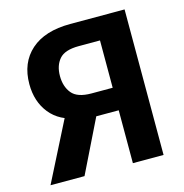

<svg xmlns="http://www.w3.org/2000/svg" viewBox="-105 -809 870 906"><g transform="rotate(-15 329.5 -355.5)"><path d="M583.5 0V-710.9H317.9Q193.4 -710.9 125.7 -650.8Q58.1 -590.6 58.1 -486.3Q58.1 -400.9 104.7 -342.9Q151.4 -284.9 238.5 -272.7L267.1 -258.3H433.6V0ZM433.6 -368.4H330.1Q261.2 -368.4 234.4 -401.5Q207.5 -434.6 207.5 -486.1Q207.5 -536.9 234.4 -568.2Q261.2 -599.6 330.1 -599.6H433.6ZM197.3 0 358.2 -328.1H197.5L31.2 0Z"/></g></svg>

Font: RobotoFlex
Style: Regular
Weight: 400
Designer: Berlow after Robertson
Foundry: Google
Version: Version 2.136